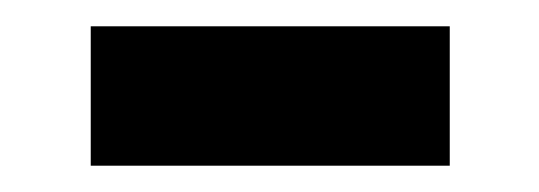

<svg xmlns="http://www.w3.org/2000/svg" viewBox="-20 -359 410 146"><path d="M49 -233V-339H322V-233Z"/></svg>

Font: Noto Sans KR
Style: Bold
Weight: 700
Designer: Ryoko NISHIZUKA  (kana, bopomofo & ideographs); Paul D. Hunt (Latin, Greek & Cyrillic); Sandoll Communications , Soo-you
Foundry: Adobe
Version: Version 2.004-H2;hotconv 1.0.118;makeotfexe 2.5.65603